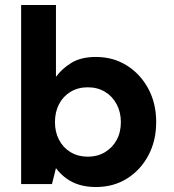

<svg xmlns="http://www.w3.org/2000/svg" viewBox="-20 -740 698 772"><path d="M366 12Q329 12 299 3Q269 -6 245.5 -23.5Q222 -41 205 -64L189 0H65V-720H205V-431Q229 -464 267.5 -487.5Q306 -511 366 -511Q435 -511 489.5 -477Q544 -443 576 -384Q608 -325 608 -249Q608 -174 576.5 -115Q545 -56 490.5 -22Q436 12 366 12ZM333 -110Q372 -110 402 -128Q432 -146 449 -177Q466 -208 466 -249Q466 -289 449 -321Q432 -353 402 -371Q372 -389 333 -389Q294 -389 264 -371Q234 -353 217.5 -321.5Q201 -290 201 -249Q201 -209 217.5 -177.5Q234 -146 264 -128Q294 -110 333 -110Z"/></svg>

Font: DM Sans 20pt ExtraBold
Style: Regular
Weight: 800
Version: Version 4.004;gftools[0.9.30]